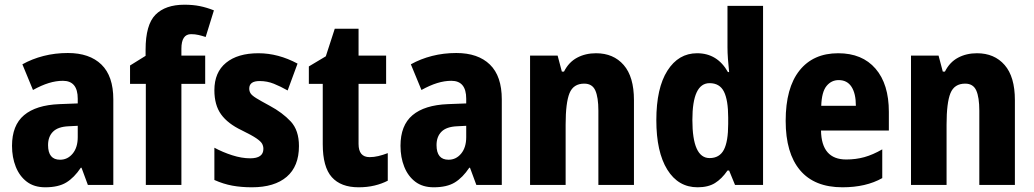

<svg xmlns="http://www.w3.org/2000/svg" viewBox="-20 -785 4387 815"><path d="M268 -560Q360 -560 410.5 -511Q461 -462 461 -363V0H353L326 -73H323Q295 -31 261.5 -10.5Q228 10 172 10Q125 10 94 -13.5Q63 -37 47 -77Q31 -117 31 -166Q31 -253 82 -296Q133 -339 232 -343L310 -346V-366Q310 -442 247 -442Q218 -442 187 -432.5Q156 -423 120 -403L75 -512Q116 -535 165 -547.5Q214 -560 268 -560ZM271 -249Q226 -247 205 -226Q184 -205 184 -169Q184 -107 235 -107Q267 -107 288.5 -133Q310 -159 310 -203V-251Z M851 -429H750V0H599V-429H532V-507L598 -548V-574Q598 -680 640 -722.5Q682 -765 763 -765Q799 -765 828.5 -759Q858 -753 888 -741L853 -628Q838 -633 823 -636.5Q808 -640 791 -640Q750 -640 750 -578V-549H851Z M1249 -165Q1249 -79 1197 -34.5Q1145 10 1049 10Q1004 10 966 3Q928 -4 890 -21V-158Q925 -139 965.5 -126Q1006 -113 1042 -113Q1098 -113 1098 -153Q1098 -165 1092.5 -175Q1087 -185 1068 -198Q1049 -211 1006 -232Q947 -260 918.5 -299.5Q890 -339 890 -402Q890 -478 939.5 -518.5Q989 -559 1077 -559Q1161 -559 1243 -515L1201 -401Q1171 -418 1142.5 -429.5Q1114 -441 1082 -441Q1038 -441 1038 -409Q1038 -398 1043.5 -389Q1049 -380 1067.5 -368.5Q1086 -357 1125 -336Q1179 -307 1214 -269.5Q1249 -232 1249 -165Z M1549 -118Q1567 -118 1586 -122.5Q1605 -127 1626 -135V-18Q1601 -5 1570 2.5Q1539 10 1502 10Q1427 10 1388.5 -33Q1350 -76 1350 -173V-429H1291V-503L1363 -546L1401 -663H1502V-549H1619V-429H1502V-174Q1502 -118 1549 -118Z M1917 -560Q2009 -560 2059.5 -511Q2110 -462 2110 -363V0H2002L1975 -73H1972Q1944 -31 1910.5 -10.5Q1877 10 1821 10Q1774 10 1743 -13.5Q1712 -37 1696 -77Q1680 -117 1680 -166Q1680 -253 1731 -296Q1782 -339 1881 -343L1959 -346V-366Q1959 -442 1896 -442Q1867 -442 1836 -432.5Q1805 -423 1769 -403L1724 -512Q1765 -535 1814 -547.5Q1863 -560 1917 -560ZM1920 -249Q1875 -247 1854 -226Q1833 -205 1833 -169Q1833 -107 1884 -107Q1916 -107 1937.5 -133Q1959 -159 1959 -203V-251Z M2510 -559Q2584 -559 2627.5 -509Q2671 -459 2671 -360V0H2520V-315Q2520 -372 2507 -401Q2494 -430 2460 -430Q2414 -430 2397.5 -389.5Q2381 -349 2381 -256V0H2230V-549H2347L2365 -481H2374Q2394 -521 2429.5 -540Q2465 -559 2510 -559Z M2941 10Q2859 10 2812.5 -65Q2766 -140 2766 -275Q2766 -411 2813 -485Q2860 -559 2939 -559Q3025 -559 3070 -479H3075Q3072 -508 3070 -534.5Q3068 -561 3068 -584V-760H3219V0H3100L3075 -61H3068Q3044 -26 3015 -8Q2986 10 2941 10ZM2992 -114Q3034 -114 3052.5 -149Q3071 -184 3071 -259V-286Q3071 -360 3053 -396Q3035 -432 2992 -432Q2919 -432 2919 -276Q2919 -114 2992 -114Z M3538 -559Q3640 -559 3696.5 -493.5Q3753 -428 3753 -310V-231H3465Q3467 -108 3572 -108Q3613 -108 3649 -118Q3685 -128 3725 -151V-29Q3656 10 3556 10Q3437 10 3376 -62.5Q3315 -135 3315 -272Q3315 -412 3373.5 -485.5Q3432 -559 3538 -559ZM3540 -445Q3509 -445 3488.5 -420Q3468 -395 3466 -336H3613Q3613 -388 3594.5 -416.5Q3576 -445 3540 -445Z M4127 -559Q4201 -559 4244.5 -509Q4288 -459 4288 -360V0H4137V-315Q4137 -372 4124 -401Q4111 -430 4077 -430Q4031 -430 4014.5 -389.5Q3998 -349 3998 -256V0H3847V-549H3964L3982 -481H3991Q4011 -521 4046.5 -540Q4082 -559 4127 -559Z"/></svg>

Font: Noto Sans Gujarati UI Condensed ExtraBold
Style: Regular
Weight: 800
Width: 3
Designer: Jelle Bosma - Monotype Design Team, Universal Thirst
Foundry: Monotype Imaging Inc.
Version: Version 2.106; ttfautohint (v1.8.4.7-5d5b)